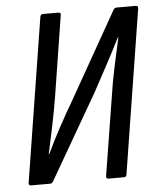

<svg xmlns="http://www.w3.org/2000/svg" viewBox="-49 -698 611 741"><g transform="rotate(-5 256.5 -327.5)"><path d="M42 0Q32 0 33 -10L134 -645Q136 -655 145 -655H204Q215 -655 213 -645L163 -329Q155 -281 143.5 -224.5Q132 -168 120 -114H122Q144 -161 171.5 -212Q199 -263 229 -314L417 -646Q422 -655 430 -655H504Q514 -655 513 -645L412 -10Q411 0 401 0H342Q332 0 333 -10L383 -321Q390 -370 402.5 -428Q415 -486 427 -540H425Q401 -492 372 -438Q343 -384 317 -336L128 -9Q123 0 116 0Z"/></g></svg>

Font: Sofia Sans Condensed Medium
Style: Italic
Weight: 500
Italic angle: -9°
Designer: Botio Nikoltchev, Ani Petrova
Foundry: lettersoup
Version: Version 4.101; ttfautohint (v1.8.4.7-5d5b)